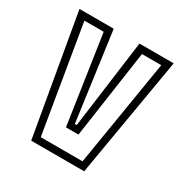

<svg xmlns="http://www.w3.org/2000/svg" viewBox="-132 -645 719 750"><g transform="rotate(30 227.5 -270.0)"><path d="M109 0 15 -540H169.5L224 -142H232.5L285.5 -540H440L348 0ZM134.5 -30.5H323L401.5 -509.5H314.5L257 -113H200.5L141.5 -510H54.5Z"/></g></svg>

Font: Tourney Condensed Light
Style: Regular
Weight: 300
Width: 3
Designer: Tyler Finck
Foundry: Etcetera Type Co
Version: Version 1.010; ttfautohint (v1.8.3)